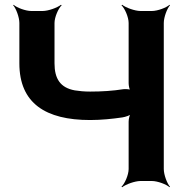

<svg xmlns="http://www.w3.org/2000/svg" viewBox="-20 -757 769 803"><path d="M357 -374C333 -374 311 -376 293 -379C232 -390 208 -428 208 -492V-661C208 -685 224 -722 238 -735L235 -737C220 -725 182 -711 158 -711H111C87 -711 50 -725 37 -737L35 -735C47 -722 61 -685 61 -661V-492C61 -325 171 -255 357 -255C404 -255 451 -260 492 -266C505 -268 525 -275 531 -281L528 -284C522 -277 518 -260 518 -248V-50C518 -26 502 11 488 24L491 26C506 14 544 0 568 0H615C639 0 676 14 689 26L691 24C679 11 665 -26 665 -50V-661C665 -685 679 -722 691 -735L689 -737C676 -725 639 -711 615 -711H568C544 -711 506 -725 491 -737L488 -735C502 -722 518 -685 518 -661V-409C518 -400 521 -382 526 -377L529 -380C524 -384 506 -385 496 -384C453 -377 405 -374 357 -374Z"/></svg>

Font: Asimov
Style: EdgeNar
Weight: 500
Designer: Google
Version: Version 2.000980: 2014